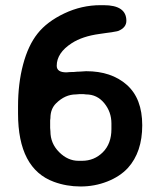

<svg xmlns="http://www.w3.org/2000/svg" viewBox="-20 -690 608 727"><path d="M170.9 -192.9Q170.9 -147 203.9 -114Q236.8 -81.1 277.3 -81.1H290.5Q336.9 -81.1 369.4 -113.5Q401.9 -146 401.9 -201.2V-222.7Q401.9 -266.1 374.8 -299.3Q347.7 -332.5 305.7 -332.5L296.9 -333.5H279.8Q272 -332.5 267.6 -332.5Q226.1 -332.5 191.9 -298.3Q170.9 -277.3 170.9 -242.7L169.9 -234.4V-205.6Q170.9 -196.8 170.9 -192.9ZM464.4 -54.2Q434.1 -21.5 386.2 -2.7Q338.4 16.1 285.2 16.1Q231.9 16.1 184.1 -1.5Q48.3 -51.3 48.3 -260.3V-287.1Q48.3 -373.5 67.4 -445.6Q86.4 -517.6 122.1 -562.7Q157.7 -607.9 223.4 -639.2Q289.1 -670.4 360.8 -670.4H372.6Q458.5 -670.4 458.5 -611.3Q458.5 -585.4 427.7 -572.8Q421.9 -570.3 356.9 -561.5Q292 -552.7 251.5 -526.4Q194.8 -489.7 194.8 -440.9Q194.8 -416 231.4 -416Q245.1 -417.5 260.3 -417.5L271 -418.5L282.7 -418.9L306.2 -420.4Q401.9 -420.4 460.2 -368.7Q518.6 -316.9 518.6 -215.6Q518.6 -114.3 464.4 -54.2Z"/></svg>

Font: Averia Sans Libre
Style: Bold
Weight: 700
Version: Version 1.002